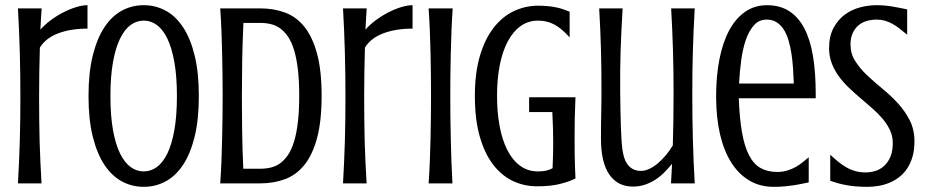

<svg xmlns="http://www.w3.org/2000/svg" viewBox="-20 -703 3550 736"><path d="M315.4 -593.3Q251 -593.3 203.1 -575.2Q155.3 -557.1 132.8 -520.5Q129.9 -425.8 129.9 -329.6Q129.9 -284.2 130.4 -243.2Q130.9 -202.1 131.8 -162.6Q132.8 -123 134.8 -83.3Q136.7 -43.5 139.2 0H48.8Q51.3 -43.5 53 -83.3Q54.7 -123 55.9 -162.6Q57.1 -202.1 57.6 -243.2Q58.1 -284.2 58.1 -329.6Q58.1 -375 57.6 -417.7Q57.1 -460.4 55.9 -502.2Q54.7 -543.9 53 -585.7Q51.3 -627.4 48.8 -670.9H139.6Q138.2 -647.9 137 -629.9Q135.7 -611.8 134.8 -589.4Q150.4 -607.4 173.1 -624.5Q195.8 -641.6 220.7 -654.5Q245.6 -667.5 270.5 -675.3Q295.4 -683.1 315.4 -683.1Z M742.2 -335Q742.2 -244.6 726.1 -179Q710 -113.3 681.4 -70.6Q652.8 -27.8 614.3 -7.3Q575.7 13.2 531.2 13.2Q486.3 13.2 447.8 -7.3Q409.2 -27.8 380.6 -70.6Q352.1 -113.3 335.7 -179Q319.3 -244.6 319.3 -335Q319.3 -424.8 335.7 -490.5Q352.1 -556.2 380.6 -599.1Q409.2 -642.1 447.8 -662.6Q486.3 -683.1 531.2 -683.1Q575.7 -683.1 614.3 -662.6Q652.8 -642.1 681.4 -599.1Q710 -556.2 726.1 -490.5Q742.2 -424.8 742.2 -335ZM658.2 -335Q658.2 -410.2 648.4 -464.8Q638.7 -519.5 621.6 -554.9Q604.5 -590.3 581.3 -607.2Q558.1 -624 531.2 -624Q503.9 -624 480.7 -607.2Q457.5 -590.3 440.2 -554.9Q422.9 -519.5 413.1 -464.8Q403.3 -410.2 403.3 -335Q403.3 -259.3 413.1 -204.6Q422.9 -149.9 440.2 -114.7Q457.5 -79.6 480.7 -62.7Q503.9 -45.9 531.2 -45.9Q558.1 -45.9 581.3 -62.7Q604.5 -79.6 621.6 -114.7Q638.7 -149.9 648.4 -204.6Q658.2 -259.3 658.2 -335Z M977.1 -670.9Q1029.3 -670.9 1072.8 -654.8Q1116.2 -638.7 1147.2 -599.9Q1178.2 -561 1195.6 -496.6Q1212.9 -432.1 1212.9 -335.9Q1212.9 -239.3 1195.6 -174.6Q1178.2 -109.9 1147 -71Q1115.7 -32.2 1072.3 -16.1Q1028.8 0 976.1 0H824.2Q827.1 -41.5 828.9 -85.2Q830.6 -128.9 831.5 -172.1Q832.5 -215.3 833 -256.8Q833.5 -298.3 833.5 -335.9Q833.5 -373.5 833 -415Q832.5 -456.5 831.5 -499.5Q830.6 -542.5 828.9 -585.9Q827.1 -629.4 824.2 -670.9ZM913.1 -615.2Q909.7 -543 908.4 -470.9Q907.2 -398.9 907.2 -335.9Q907.2 -272.9 908.2 -200.4Q909.2 -127.9 912.6 -56.2H978Q999 -56.2 1018.3 -60.8Q1037.6 -65.4 1054 -77.1Q1070.3 -88.9 1084 -109.1Q1097.7 -129.4 1107.2 -160.4Q1116.7 -191.4 1121.8 -234.6Q1127 -277.8 1127 -335.9Q1127 -394 1121.8 -437.3Q1116.7 -480.5 1107.2 -511.5Q1097.7 -542.5 1084 -562.5Q1070.3 -582.5 1054 -594.2Q1037.6 -606 1018.3 -610.6Q999 -615.2 978 -615.2Z M1561.5 -593.3Q1497.1 -593.3 1449.2 -575.2Q1401.4 -557.1 1378.9 -520.5Q1376 -425.8 1376 -329.6Q1376 -284.2 1376.5 -243.2Q1377 -202.1 1377.9 -162.6Q1378.9 -123 1380.9 -83.3Q1382.8 -43.5 1385.3 0H1294.9Q1297.4 -43.5 1299.1 -83.3Q1300.8 -123 1302 -162.6Q1303.2 -202.1 1303.7 -243.2Q1304.2 -284.2 1304.2 -329.6Q1304.2 -375 1303.7 -417.7Q1303.2 -460.4 1302 -502.2Q1300.8 -543.9 1299.1 -585.7Q1297.4 -627.4 1294.9 -670.9H1385.7Q1384.3 -647.9 1383.1 -629.9Q1381.8 -611.8 1380.9 -589.4Q1396.5 -607.4 1419.2 -624.5Q1441.9 -641.6 1466.8 -654.5Q1491.7 -667.5 1516.6 -675.3Q1541.5 -683.1 1561.5 -683.1Z M1715.3 -670.9Q1712.4 -629.4 1710.7 -585.9Q1709 -542.5 1708 -499.5Q1707 -456.5 1706.5 -415Q1706.1 -373.5 1706.1 -335.9Q1706.1 -298.3 1706.5 -256.8Q1707 -215.3 1708 -172.1Q1709 -128.9 1710.4 -85.2Q1711.9 -41.5 1714.4 0H1623Q1626 -41.5 1627.7 -85.2Q1629.4 -128.9 1630.4 -172.1Q1631.3 -215.3 1631.8 -256.8Q1632.3 -298.3 1632.3 -335.9Q1632.3 -373.5 1631.8 -415Q1631.3 -456.5 1630.4 -499.5Q1629.4 -542.5 1627.7 -585.9Q1626 -629.4 1623 -670.9Z M2008.3 -330.1H2186Q2184.1 -290 2183.3 -251.5Q2182.6 -212.9 2182.6 -177.7Q2182.6 -142.6 2182.9 -113.5Q2183.1 -84.5 2184.1 -63.5Q2185.1 -38.6 2186 -19Q2161.1 -6.3 2125.5 2.4Q2089.8 11.2 2039.1 11.2Q1988.3 11.2 1944.8 -9.8Q1901.4 -30.8 1869.1 -73.5Q1836.9 -116.2 1818.6 -181.4Q1800.3 -246.6 1800.3 -335Q1800.3 -423.3 1819.6 -488.5Q1838.9 -553.7 1872.1 -596.4Q1905.3 -639.2 1949.5 -660.2Q1993.7 -681.2 2043.5 -681.2Q2064 -681.2 2080.6 -679.4Q2097.2 -677.7 2111.6 -674.8Q2126 -671.9 2138.7 -667.5Q2151.4 -663.1 2163.6 -658.2V-559.6Q2131.8 -595.2 2103.8 -609.6Q2075.7 -624 2043 -624Q2005.4 -624 1976.1 -603.3Q1946.8 -582.5 1926.5 -544.4Q1906.2 -506.3 1895.8 -453.4Q1885.3 -400.4 1885.3 -335.9Q1885.3 -273.4 1895 -220.5Q1904.8 -167.5 1924.3 -128.7Q1943.8 -89.8 1973.4 -67.9Q2002.9 -45.9 2042.5 -45.9Q2059.6 -45.9 2072.5 -48.6Q2085.4 -51.3 2098.1 -58.1Q2098.6 -68.8 2099.1 -83Q2099.6 -95.2 2100.1 -112.5Q2100.6 -129.9 2100.6 -152.8Q2100.6 -177.7 2099.9 -208Q2099.1 -238.3 2097.2 -273.4H2008.3Z M2357.4 -349.6Q2357.9 -314 2358.4 -281.5Q2358.9 -249 2359.9 -220.5Q2360.8 -191.9 2362.3 -168.5Q2363.8 -145 2366.2 -127.9Q2372.6 -85.4 2390.6 -66.7Q2408.7 -47.9 2437 -47.9Q2453.1 -47.9 2470.2 -56.2Q2487.3 -64.5 2503.2 -78.1Q2519 -91.8 2533.4 -109.4Q2547.9 -127 2559.1 -145.5Q2562 -242.2 2562 -341.3Q2562 -386.7 2561.5 -427.7Q2561 -468.8 2559.8 -508.3Q2558.6 -547.9 2556.9 -587.6Q2555.2 -627.4 2552.7 -670.9H2643.1Q2640.6 -627.4 2638.9 -587.6Q2637.2 -547.9 2636 -508.3Q2634.8 -468.8 2634.3 -427.7Q2633.8 -386.7 2633.8 -341.3Q2633.8 -295.9 2634.3 -253.2Q2634.8 -210.4 2636 -168.7Q2637.2 -127 2638.9 -85.2Q2640.6 -43.5 2643.1 0H2552.2Q2553.2 -19 2554.2 -37.8Q2555.2 -56.6 2556.2 -75.2Q2542 -57.6 2526.1 -41.7Q2510.3 -25.9 2491.7 -13.9Q2473.1 -2 2451.9 5.1Q2430.7 12.2 2405.8 12.2Q2347.7 12.2 2315.7 -33.9Q2283.7 -80.1 2283.7 -171.4Q2283.7 -193.8 2283.9 -219.5Q2284.2 -245.1 2284.7 -269.8Q2285.2 -294.4 2285.4 -315.4Q2285.6 -336.4 2285.6 -349.6Q2285.6 -395 2285.2 -434.6Q2284.7 -474.1 2283.7 -512.2Q2282.7 -550.3 2281 -588.9Q2279.3 -627.4 2276.9 -670.9H2366.7Q2364.3 -627.4 2362.3 -588.9Q2360.4 -550.3 2359.1 -512.2Q2357.9 -474.1 2357.4 -434.6Q2356.9 -395 2357.4 -349.6Z M2959 -43.9Q2980.5 -43.9 2997.8 -49.3Q3015.1 -54.7 3029.8 -62.7Q3044.4 -70.8 3056.6 -80.8Q3068.8 -90.8 3080.1 -100.1V-3.9Q3067.4 -1.5 3054.4 1.5Q3041.5 4.4 3025.6 6.8Q3009.8 9.3 2990.2 11.2Q2970.7 13.2 2945.3 13.2Q2894 13.2 2853.3 -10.5Q2812.5 -34.2 2783.9 -78.9Q2755.4 -123.5 2740.2 -187.7Q2725.1 -252 2725.1 -333Q2725.1 -411.1 2737.8 -475.8Q2750.5 -540.5 2775.1 -586.4Q2799.8 -632.3 2836.2 -657.7Q2872.6 -683.1 2920.4 -683.1Q2969.7 -683.1 3005.1 -660.4Q3040.5 -637.7 3063.2 -594.5Q3085.9 -551.3 3096.4 -488.3Q3106.9 -425.3 3106.9 -344.2V-326.2H2812Q2814.9 -248.5 2824.5 -194.8Q2834 -141.1 2851.6 -107.4Q2869.1 -73.7 2895.8 -58.8Q2922.4 -43.9 2959 -43.9ZM3022.9 -382.8Q3022 -411.1 3020 -440.4Q3018.1 -469.7 3013.9 -497.1Q3009.8 -524.4 3002.7 -548.3Q2995.6 -572.3 2984.4 -589.8Q2973.1 -607.4 2957 -617.7Q2940.9 -627.9 2918.9 -627.9Q2889.6 -627.9 2870.4 -606.4Q2851.1 -585 2839.1 -550.3Q2827.1 -515.6 2821.3 -471.7Q2815.4 -427.7 2813 -382.8Z M3298.3 -42Q3317.9 -42 3336.7 -48.1Q3355.5 -54.2 3370.1 -67.9Q3384.8 -81.5 3393.6 -102.8Q3402.3 -124 3402.3 -154.8Q3402.3 -181.2 3391.8 -203.6Q3381.3 -226.1 3364.3 -246.6Q3347.2 -267.1 3325.2 -286.4Q3303.2 -305.7 3280.3 -325.2Q3257.3 -344.7 3235.4 -365.5Q3213.4 -386.2 3196.3 -409.4Q3179.2 -432.6 3168.7 -459.5Q3158.2 -486.3 3158.2 -518.1Q3158.2 -564.5 3175.3 -596.2Q3192.4 -627.9 3218.8 -647.2Q3245.1 -666.5 3277.1 -674.8Q3309.1 -683.1 3339.4 -683.1Q3371.1 -683.1 3400.6 -678Q3430.2 -672.9 3457.5 -667V-569.8Q3441.9 -583 3428 -593.8Q3414.1 -604.5 3400.1 -612.1Q3386.2 -619.6 3371.6 -623.8Q3356.9 -627.9 3340.3 -627.9Q3319.8 -627.9 3301.5 -622.3Q3283.2 -616.7 3269.8 -605Q3256.3 -593.3 3248.3 -575.2Q3240.2 -557.1 3240.2 -532.2Q3240.2 -497.6 3258.3 -469Q3276.4 -440.4 3303.7 -414.6Q3331.1 -388.7 3362.8 -362.8Q3394.5 -336.9 3421.9 -307.1Q3449.2 -277.3 3467.3 -241.9Q3485.4 -206.5 3485.4 -161.1Q3485.4 -127 3477.5 -100.8Q3469.7 -74.7 3456.3 -55.4Q3442.9 -36.1 3425.3 -22.9Q3407.7 -9.8 3387.7 -1.7Q3367.7 6.3 3346.4 9.8Q3325.2 13.2 3305.2 13.2Q3281.2 13.2 3261.2 11.5Q3241.2 9.8 3223.9 6.6Q3206.5 3.4 3191.7 -0.7Q3176.8 -4.9 3162.6 -9.8V-109.9Q3177.7 -95.7 3192.9 -83.3Q3208 -70.8 3224.4 -61.5Q3240.7 -52.2 3258.8 -47.1Q3276.9 -42 3298.3 -42Z"/></svg>

Font: Crushed
Style: Regular
Weight: 400
Width: 3
Designer: Astigmatic (AOETI)
Foundry: Astigmatic (AOETI)
Version: Version 001.000